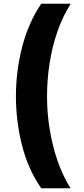

<svg xmlns="http://www.w3.org/2000/svg" viewBox="-20 -852 452 1037"><path d="M203 165Q133 65 99.5 -65Q66 -195 66 -333Q66 -467 99.5 -598Q133 -729 203 -832H362Q318 -762 289.5 -679.5Q261 -597 247.5 -508Q234 -419 234 -331Q234 -244 248 -156Q262 -68 290 14Q318 96 361 165Z"/></svg>

Font: Noto Sans Devanagari Black
Style: Regular
Weight: 900
Version: Version 2.003